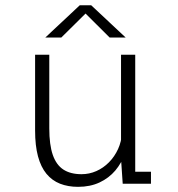

<svg xmlns="http://www.w3.org/2000/svg" viewBox="-20 -712 690 744"><path d="M282.5 12Q243.5 12 212.5 -0.2Q181.5 -12.5 160 -38.5Q138.5 -64.5 127.2 -106.2Q116 -148 116 -206V-500H171V-214.5Q171 -151 184.5 -112Q198 -73 225.5 -55Q253 -37 296 -37Q326 -37 353.2 -49Q380.5 -61 402.2 -83Q424 -105 437.5 -134.5Q451 -164 452.5 -198L477.5 -195Q477.5 -155 464.5 -117.8Q451.5 -80.5 426.8 -51.2Q402 -22 365.8 -5Q329.5 12 282.5 12ZM455.5 0 449 -96V-500H504V-29L487.5 -46.5H565V0ZM155.5 -566.5 289 -691.5H333.5L467 -566.5H405L311.5 -659.5L217.5 -566.5Z"/></svg>

Font: Trispace Thin ExtraLight
Style: Regular
Weight: 250
Version: Version 1.210